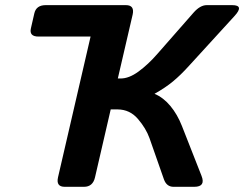

<svg xmlns="http://www.w3.org/2000/svg" viewBox="-20 -720 941 740"><path d="M128.4 -579.1Q91.8 -579.1 99.1 -610.8L112.3 -668.5Q119.6 -700.2 156.2 -700.2H465.3Q499.5 -700.2 491.2 -663.6L434.1 -417.5H443.8Q476.6 -417 513.9 -444.3Q551.3 -471.7 586.9 -512.7L726.1 -671.4Q751.5 -700.2 776.9 -700.2H875Q922.4 -700.2 883.8 -658.2L708 -465.8Q676.3 -430.7 646.7 -406.2Q617.2 -381.8 576.2 -358.9L575.7 -358.4Q609.4 -344.2 636.5 -311.8Q663.6 -279.3 681.2 -234.4L756.8 -42Q773.4 0 728.5 0H648.9Q622.1 0 611.8 -28.8L556.2 -187.5Q542.5 -225.6 511.5 -261.7Q480.5 -297.9 433.6 -298.3H406.7L346.2 -36.6Q337.9 0 303.7 0H229.5Q195.3 0 203.6 -36.6L329.1 -579.1Z"/></svg>

Font: Istok
Style: Bold Italic
Weight: 700
Italic angle: -13°
Designer: Andrey V. Panov
Foundry: Andrey V. Panov
Version: Version 1.0.3